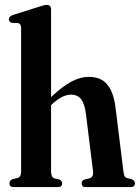

<svg xmlns="http://www.w3.org/2000/svg" viewBox="-20 -762 570 782"><path d="M188 -723.5V-366.5Q234.5 -410.5 271 -429.8Q307.5 -449 341 -449Q390.5 -449 416.2 -418.5Q442 -388 450 -328L482.5 -65.5Q484 -52 487 -45.5Q490 -39 498.5 -36.5L517.5 -32Q529.5 -25.5 529.5 -15.5Q529.5 0 512 0H328.5Q312.5 0 312.5 -15.5Q312.5 -25.5 323 -30.5L344 -35.5Q362 -41 359 -64L330 -298Q325 -338 311 -357.2Q297 -376.5 269 -376.5Q234 -376.5 193 -338.5L188 -333.5V-64Q188 -40 202 -35.5L223 -30.5Q233 -25.5 233 -15.5Q233 0 217 0H35.5Q18.5 0 18.5 -15.5Q18.5 -26.5 31 -32.5L51.5 -37Q66 -41 66 -64V-648Q66 -664.5 54 -668L28 -669Q16 -673 16 -683.5Q16 -695 32.5 -701L140.5 -735Q152.5 -739 158.8 -740.5Q165 -742 170.5 -742Q188 -742 188 -723.5Z"/></svg>

Font: Fraunces 144pt Soft SemiBold
Style: Regular
Weight: 600
Version: Version 1.000;[b76b70a41]